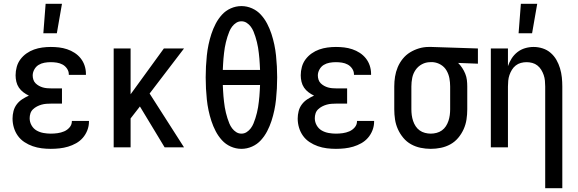

<svg xmlns="http://www.w3.org/2000/svg" viewBox="-20 -775 3040 1010"><path d="M247 8Q223 8 199 5Q175 2 152 -6Q129 -14 108.5 -27.5Q88 -41 74 -60.5Q60 -80 53 -103.5Q46 -127 46 -151Q46 -171 51 -190.5Q56 -210 68 -226Q80 -242 97 -253Q114 -264 132 -272Q117 -279 103 -289.5Q89 -300 79.5 -314Q70 -328 66 -345Q62 -362 62 -379Q62 -401 68 -423Q74 -445 87.5 -463Q101 -481 119.5 -494Q138 -507 159 -514.5Q180 -522 202.5 -525Q225 -528 247 -528Q269 -528 290.5 -525.5Q312 -523 333 -516Q354 -509 372.5 -497Q391 -485 404.5 -468Q418 -451 425 -430Q432 -409 432 -387V-381H342V-384Q342 -400 332.5 -414Q323 -428 309 -435.5Q295 -443 279 -445.5Q263 -448 247 -448Q230 -448 213.5 -445Q197 -442 183 -433.5Q169 -425 160.5 -409.5Q152 -394 152 -378Q152 -367 155.5 -356Q159 -345 167 -337Q175 -329 185 -323.5Q195 -318 205.5 -315Q216 -312 227.5 -311Q239 -310 250 -310H306V-230H250Q237 -230 224 -229Q211 -228 198.5 -224.5Q186 -221 174.5 -215Q163 -209 153.5 -200Q144 -191 140 -178.5Q136 -166 136 -153Q136 -133 146 -115.5Q156 -98 172.5 -88.5Q189 -79 208.5 -75.5Q228 -72 247 -72Q265 -72 283 -74.5Q301 -77 317.5 -84Q334 -91 346 -105Q358 -119 358 -137V-139H448V-135Q448 -112 439.5 -90Q431 -68 416 -50.5Q401 -33 380.5 -21.5Q360 -10 338 -3.5Q316 3 293 5.5Q270 8 247 8ZM208 -600 220 -755H306L279 -600Z M846 0 716 -215 667 -152V0H578V-520H667V-279L842 -520H948L767 -283L948 0Z M1250 8Q1221 8 1194 -4Q1167 -16 1147.5 -37.5Q1128 -59 1114.5 -85Q1101 -111 1092 -138.5Q1083 -166 1077 -194.5Q1071 -223 1068 -252Q1065 -281 1063.5 -309.5Q1062 -338 1062 -368Q1062 -397 1063.5 -425.5Q1065 -454 1068 -483Q1071 -512 1077 -540.5Q1083 -569 1092 -596.5Q1101 -624 1114.5 -650Q1128 -676 1147.5 -697.5Q1167 -719 1194 -731Q1221 -743 1250 -743Q1279 -743 1306 -731Q1333 -719 1352.5 -697.5Q1372 -676 1385.5 -650Q1399 -624 1408 -596.5Q1417 -569 1423 -540.5Q1429 -512 1432 -483Q1435 -454 1436.5 -425.5Q1438 -397 1438 -368Q1438 -338 1436.5 -309.5Q1435 -281 1432 -252Q1429 -223 1423 -194.5Q1417 -166 1408 -138.5Q1399 -111 1385.5 -85Q1372 -59 1352.5 -37.5Q1333 -16 1306 -4Q1279 8 1250 8ZM1348 -407Q1347 -422 1346.5 -437Q1346 -452 1344.5 -466.5Q1343 -481 1341.5 -495.5Q1340 -510 1337.5 -524.5Q1335 -539 1331.5 -553.5Q1328 -568 1323.5 -582Q1319 -596 1313.5 -609.5Q1308 -623 1299 -635Q1290 -647 1277.5 -655Q1265 -663 1250 -663Q1235 -663 1222.5 -655Q1210 -647 1201 -635Q1192 -623 1186.5 -609.5Q1181 -596 1176.5 -582Q1172 -568 1168.5 -553.5Q1165 -539 1162.5 -524.5Q1160 -510 1158.5 -495.5Q1157 -481 1155.5 -466.5Q1154 -452 1153.5 -437Q1153 -422 1152 -407ZM1250 -72Q1265 -72 1277.5 -80Q1290 -88 1299 -100Q1308 -112 1313.5 -125.5Q1319 -139 1323.5 -153Q1328 -167 1331.5 -181.5Q1335 -196 1337.5 -210.5Q1340 -225 1341.5 -239.5Q1343 -254 1344.5 -268.5Q1346 -283 1346.5 -298Q1347 -313 1348 -328H1152Q1153 -313 1153.5 -298Q1154 -283 1155.5 -268.5Q1157 -254 1158.5 -239.5Q1160 -225 1162.5 -210.5Q1165 -196 1168.5 -181.5Q1172 -167 1176.5 -153Q1181 -139 1186.5 -125.5Q1192 -112 1201 -100Q1210 -88 1222.5 -80Q1235 -72 1250 -72Z M1747 8Q1723 8 1699 5Q1675 2 1652 -6Q1629 -14 1608.5 -27.5Q1588 -41 1574 -60.5Q1560 -80 1553 -103.5Q1546 -127 1546 -151Q1546 -171 1551 -190.5Q1556 -210 1568 -226Q1580 -242 1597 -253Q1614 -264 1632 -272Q1617 -279 1603 -289.5Q1589 -300 1579.5 -314Q1570 -328 1566 -345Q1562 -362 1562 -379Q1562 -401 1568 -423Q1574 -445 1587.5 -463Q1601 -481 1619.5 -494Q1638 -507 1659 -514.5Q1680 -522 1702.5 -525Q1725 -528 1747 -528Q1769 -528 1790.5 -525.5Q1812 -523 1833 -516Q1854 -509 1872.5 -497Q1891 -485 1904.5 -468Q1918 -451 1925 -430Q1932 -409 1932 -387V-381H1842V-384Q1842 -400 1832.5 -414Q1823 -428 1809 -435.5Q1795 -443 1779 -445.5Q1763 -448 1747 -448Q1730 -448 1713.5 -445Q1697 -442 1683 -433.5Q1669 -425 1660.5 -409.5Q1652 -394 1652 -378Q1652 -367 1655.5 -356Q1659 -345 1667 -337Q1675 -329 1685 -323.5Q1695 -318 1705.5 -315Q1716 -312 1727.5 -311Q1739 -310 1750 -310H1806V-230H1750Q1737 -230 1724 -229Q1711 -228 1698.5 -224.5Q1686 -221 1674.5 -215Q1663 -209 1653.5 -200Q1644 -191 1640 -178.5Q1636 -166 1636 -153Q1636 -133 1646 -115.5Q1656 -98 1672.5 -88.5Q1689 -79 1708.5 -75.5Q1728 -72 1747 -72Q1765 -72 1783 -74.5Q1801 -77 1817.5 -84Q1834 -91 1846 -105Q1858 -119 1858 -137V-139H1948V-135Q1948 -112 1939.5 -90Q1931 -68 1916 -50.5Q1901 -33 1880.5 -21.5Q1860 -10 1838 -3.5Q1816 3 1793 5.5Q1770 8 1747 8Z M2246 8Q2219 8 2192.5 2.5Q2166 -3 2142.5 -16Q2119 -29 2101.5 -50Q2084 -71 2073 -95.5Q2062 -120 2058 -146.5Q2054 -173 2054 -200V-320Q2054 -346 2058 -371.5Q2062 -397 2072 -421Q2082 -445 2098.5 -465.5Q2115 -486 2137 -499.5Q2159 -513 2184 -520.5Q2209 -528 2235 -528H2250L2494 -520V-440L2390 -444Q2402 -432 2411.5 -417.5Q2421 -403 2427.5 -387Q2434 -371 2436 -354Q2438 -337 2438 -320V-200Q2438 -173 2434 -146.5Q2430 -120 2419 -95.5Q2408 -71 2390.5 -50Q2373 -29 2349.5 -16Q2326 -3 2299.5 2.5Q2273 8 2246 8ZM2246 -72Q2261 -72 2276.5 -76Q2292 -80 2304.5 -89Q2317 -98 2325.5 -111Q2334 -124 2339 -139Q2344 -154 2346 -169.5Q2348 -185 2348 -200V-320Q2348 -342 2344 -363.5Q2340 -385 2329 -404Q2318 -423 2299 -434.5Q2280 -446 2258 -448H2243Q2220 -448 2199.5 -437Q2179 -426 2166 -407Q2153 -388 2148.5 -365.5Q2144 -343 2144 -320V-200Q2144 -185 2146 -169.5Q2148 -154 2153 -139Q2158 -124 2166.5 -111Q2175 -98 2187.5 -89Q2200 -80 2215.5 -76Q2231 -72 2246 -72Z M2848 215V-320Q2848 -335 2846.5 -350.5Q2845 -366 2840 -380.5Q2835 -395 2827 -408Q2819 -421 2807 -430.5Q2795 -440 2780 -444Q2765 -448 2750 -448Q2735 -448 2720 -444Q2705 -440 2693 -430.5Q2681 -421 2673 -408Q2665 -395 2660 -380.5Q2655 -366 2653.5 -350.5Q2652 -335 2652 -320V0H2562V-520H2652V-427Q2659 -448 2671.5 -467.5Q2684 -487 2702 -501Q2720 -515 2742 -521.5Q2764 -528 2787 -528Q2811 -528 2834.5 -520.5Q2858 -513 2876.5 -497Q2895 -481 2907 -460Q2919 -439 2926 -415.5Q2933 -392 2935.5 -368Q2938 -344 2938 -320V215ZM2708 -600 2720 -755H2806L2779 -600Z"/></svg>

Font: Iosevka Medium
Style: Regular
Weight: 500
Monospace: yes
Designer: Belleve Invis
Foundry: Belleve Invis
Version: Version 32.5.0; ttfautohint (v1.8.4)